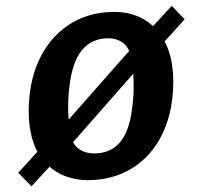

<svg xmlns="http://www.w3.org/2000/svg" viewBox="-61 -791 907 859"><g transform="rotate(-5 392.5 -361.5)"><path d="M45.7 13.7 -7.8 -52 85.5 -137.9Q67.2 -181.7 62.2 -237.3Q57.3 -292.9 67.1 -359.4Q84.1 -475.2 136.4 -558.9Q188.8 -642.5 268.4 -687.8Q348 -733 446.5 -733Q512.8 -733 563.9 -712.5Q614.9 -692 649.8 -652.6L741.3 -735.7L793.7 -671L695.9 -580Q714.4 -536.6 719.1 -481.1Q723.8 -425.7 714.3 -360Q697.5 -245.3 645.8 -162.3Q594 -79.3 514.7 -34.7Q435.4 10 336.7 10Q270.9 10 220.1 -9.9Q169.2 -29.8 134 -66.6ZM355 -107.6Q418.5 -107.6 460.1 -150.6Q501.7 -193.5 522.6 -285.1Q532.3 -324.3 537.4 -364.7Q542.5 -405.2 543.3 -448.4L247.8 -166.2Q276.3 -107.6 355 -107.6ZM237.4 -269.1 534.3 -551.9Q521.1 -585.5 494.8 -601.1Q468.5 -616.8 429.5 -616.8Q362.8 -616.8 319.6 -568.9Q276.3 -521 254.4 -419.8Q246.1 -382.2 241.9 -344.6Q237.8 -307 237.4 -269.1Z"/></g></svg>

Font: Public Sans Thin
Style: Italic
Weight: 100
Italic angle: -8°
Designer: The Public Sans project authors (U.S. Web Design System). Libre Franklin designed by Pablo Impallari and Rodrigo Fuenzal
Version: Version 2.000